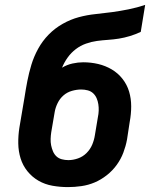

<svg xmlns="http://www.w3.org/2000/svg" viewBox="-20 -755 640 783"><path d="M257 8Q225 8 194 2.5Q163 -3 137 -18Q111 -33 92 -56.5Q73 -80 64 -109Q55 -138 54.5 -170Q54 -202 59 -234L80 -358Q85 -391 91.5 -424.5Q98 -458 108 -491Q118 -524 135.5 -556Q153 -588 178.5 -614Q204 -640 236 -658Q268 -676 301.5 -685Q335 -694 369 -697.5Q403 -701 436.5 -705.5Q470 -710 504.5 -717Q539 -724 572 -735L554 -625Q533 -615 510 -608Q487 -601 465 -597.5Q443 -594 420.5 -592.5Q398 -591 375.5 -588Q353 -585 330.5 -577Q308 -569 289 -554.5Q270 -540 256 -520.5Q242 -501 233 -479Q253 -491 275.5 -496Q298 -501 319 -501Q351 -501 380.5 -494Q410 -487 435.5 -472Q461 -457 479.5 -433.5Q498 -410 506.5 -381.5Q515 -353 515 -321.5Q515 -290 509 -258L498 -186Q493 -159 483 -132.5Q473 -106 456 -82.5Q439 -59 415.5 -40.5Q392 -22 366 -11Q340 0 312 4Q284 8 257 8ZM259 -102Q278 -102 298 -109Q318 -116 333 -131Q348 -146 356 -165Q364 -184 367 -204L379 -276Q382 -290 382.5 -303.5Q383 -317 381 -330Q379 -343 374 -354.5Q369 -366 360 -374.5Q351 -383 338 -386.5Q325 -390 311 -390Q293 -390 273.5 -384.5Q254 -379 239 -366Q224 -353 215 -334.5Q206 -316 203 -298L189 -216Q187 -203 186.5 -189Q186 -175 188.5 -162.5Q191 -150 196 -138Q201 -126 210 -117.5Q219 -109 232 -105.5Q245 -102 259 -102Z"/></svg>

Font: Iosevka Etoile Extrabold
Style: Italic
Weight: 800
Italic angle: -9°
Designer: Belleve Invis
Foundry: Belleve Invis
Version: Version 22.1.2; ttfautohint (v1.8.4)